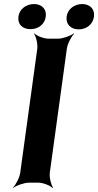

<svg xmlns="http://www.w3.org/2000/svg" viewBox="-20 -902 485 948"><path d="M226 -50 310 -661C313 -685 332 -722 346 -735L344 -737C329 -725 290 -711 266 -711H220C196 -711 161 -725 150 -737L148 -735C158 -722 167 -685 164 -661L80 -50C77 -26 58 11 44 24L45 26C60 14 99 0 123 0H169C193 0 228 14 239 26L242 24C232 11 223 -26 226 -50ZM131 -758C169 -758 201 -782 206 -820C211 -857 186 -882 148 -882C110 -882 76 -858 71 -820C66 -781 92 -758 131 -758ZM369 -757C407 -757 439 -782 444 -820C449 -857 424 -882 386 -882C348 -882 314 -858 309 -820C304 -782 330 -757 369 -757Z"/></svg>

Font: Asimov
Style: EdgeIt
Weight: 500
Designer: Google
Version: Version 2.000980: 2014